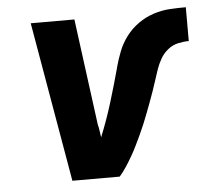

<svg xmlns="http://www.w3.org/2000/svg" viewBox="-44 -575 687 622"><g transform="rotate(-5 300.0 -264.0)"><path d="M321 0H167L77 -520H219L265 -173Q268 -163 269 -153Q270 -143 272 -132Q294 -186 311 -241.5Q328 -297 343 -352V-353Q350 -379 360 -404.5Q370 -430 387 -452.5Q404 -475 427.5 -491.5Q451 -508 477.5 -516.5Q504 -525 530 -526.5Q556 -528 582 -528V-418Q565 -418 547 -414Q529 -410 514 -398Q499 -386 489.5 -369.5Q480 -353 474 -335.5Q468 -318 462.5 -300.5Q457 -283 451 -266Q445 -249 438.5 -231.5Q432 -214 425.5 -197Q419 -180 412 -163Q405 -146 397 -129Q389 -112 381 -95.5Q373 -79 363.5 -62.5Q354 -46 343.5 -30Q333 -14 321 0Z"/></g></svg>

Font: Iosevka Aile Extrabold
Style: Italic
Weight: 800
Italic angle: -9°
Designer: Belleve Invis
Foundry: Belleve Invis
Version: Version 31.1.0; ttfautohint (v1.8.4)